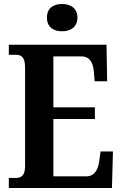

<svg xmlns="http://www.w3.org/2000/svg" viewBox="-20 -937 610 957"><path d="M290 -781C331 -781 366 -802 366 -849C366 -897 331 -917 290 -917C246 -917 214 -897 214 -849C214 -802 246 -781 290 -781ZM24 0H538L543 -182H481L475 -136C469 -92 452 -58 410 -58H246V-344H453V-402H246V-656H385C427 -656 444 -626 448 -578L452 -532H514L511 -714H24V-664H57C84 -664 105 -656 105 -600V-110C105 -63 87 -50 59 -50H24Z"/></svg>

Font: Noto Serif Tamil Condensed
Style: Bold
Weight: 700
Width: 3
Designer: Indian Type Foundry, Tom Grace, and the Monotype Design Team
Foundry: Monotype Imaging Inc.
Version: Version 2.004